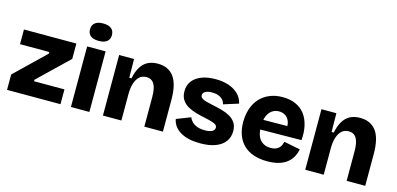

<svg xmlns="http://www.w3.org/2000/svg" viewBox="-69 -1176 3343 1617"><g transform="rotate(15 1603.0 -368.0)"><path d="M32 0V-134L293 -386V-400H38V-528H495V-394L233 -142V-129H498V0Z M589 0V-528H750V0ZM670 -598Q624 -598 599.5 -617Q575 -636 575 -673Q575 -711 599.5 -730.5Q624 -750 670 -750Q717 -750 741.5 -730.5Q766 -711 766 -673Q766 -637 741.5 -617.5Q717 -598 670 -598Z M868 0V-315V-528H998L1000 -365H1019Q1031 -424 1054.5 -463.5Q1078 -503 1115 -522.5Q1152 -542 1203 -542Q1295 -542 1343 -478Q1391 -414 1391 -276V0H1229V-257Q1229 -336 1206.5 -372Q1184 -408 1139 -408Q1102 -408 1078 -385.5Q1054 -363 1041.5 -323.5Q1029 -284 1029 -233V0Z M1718 14Q1665 14 1622 4.5Q1579 -5 1546.5 -24Q1514 -43 1494 -70Q1474 -97 1468 -131L1591 -179Q1597 -160 1614 -142Q1631 -124 1659.5 -113Q1688 -102 1729 -102Q1768 -102 1790.5 -113.5Q1813 -125 1813 -147Q1813 -163 1801 -172Q1789 -181 1764.5 -188.5Q1740 -196 1702 -204Q1663 -212 1623.5 -223Q1584 -234 1551 -252.5Q1518 -271 1498 -301Q1478 -331 1478 -377Q1478 -427 1504.5 -463.5Q1531 -500 1582.5 -521Q1634 -542 1707 -542Q1772 -542 1822.5 -524.5Q1873 -507 1906 -474.5Q1939 -442 1950 -394L1820 -353Q1816 -375 1801 -391.5Q1786 -408 1762.5 -417Q1739 -426 1707 -426Q1669 -426 1648 -414Q1627 -402 1627 -382Q1627 -366 1641 -355.5Q1655 -345 1681.5 -338Q1708 -331 1746 -323Q1785 -315 1823 -304.5Q1861 -294 1892.5 -276Q1924 -258 1943 -229.5Q1962 -201 1962 -156Q1962 -103 1933.5 -65Q1905 -27 1851 -6.5Q1797 14 1718 14Z M2302 14Q2235 14 2183 -4Q2131 -22 2095.5 -56.5Q2060 -91 2041.5 -141Q2023 -191 2023 -254Q2023 -316 2040.5 -369Q2058 -422 2092.5 -460.5Q2127 -499 2177.5 -520.5Q2228 -542 2291 -542Q2355 -542 2403.5 -521Q2452 -500 2483.5 -460Q2515 -420 2529 -362.5Q2543 -305 2537 -233L2128 -229V-314L2442 -317L2389 -276Q2396 -326 2383.5 -357.5Q2371 -389 2347 -403.5Q2323 -418 2293 -418Q2258 -418 2231.5 -399Q2205 -380 2191 -344.5Q2177 -309 2177 -258Q2177 -176 2211.5 -139Q2246 -102 2301 -102Q2328 -102 2345.5 -109Q2363 -116 2374.5 -127.5Q2386 -139 2392 -153.5Q2398 -168 2402 -182L2543 -154Q2536 -118 2519.5 -87.5Q2503 -57 2474 -34Q2445 -11 2402.5 1.5Q2360 14 2302 14Z M2632 0V-315V-528H2762L2764 -365H2783Q2795 -424 2818.5 -463.5Q2842 -503 2879 -522.5Q2916 -542 2967 -542Q3059 -542 3107 -478Q3155 -414 3155 -276V0H2993V-257Q2993 -336 2970.5 -372Q2948 -408 2903 -408Q2866 -408 2842 -385.5Q2818 -363 2805.5 -323.5Q2793 -284 2793 -233V0Z"/></g></svg>

Font: Bricolage Grotesque 24pt ExtraBold
Style: Regular
Weight: 800
Designer: Mathieu Triay
Foundry: Atelier Triay
Version: Version 1.001;gftools[0.9.33.dev8+g029e19f]